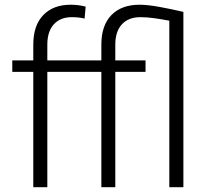

<svg xmlns="http://www.w3.org/2000/svg" viewBox="-20 -780 868 800"><path d="M177.2 0H118.7V-480.5H31.2V-528.3H118.7V-593.8Q118.7 -674.3 160.4 -717.3Q202.1 -760.3 274.4 -760.3Q307.1 -760.3 336.9 -752.4L332.5 -702.6Q308.6 -708.5 279.3 -708.5Q231.4 -708.5 204.3 -678.7Q177.2 -648.9 177.2 -593.8V-528.3H402.3V-593.8Q402.3 -674.3 444.3 -717.3Q486.3 -760.3 561.5 -760.3Q595.2 -760.3 645.8 -751Q696.3 -741.7 744.1 -730.5V0H685.5V-693.8Q651.9 -700.2 621.8 -704.3Q591.8 -708.5 565.4 -708.5Q515.6 -708.5 488 -678.7Q460.4 -648.9 460.4 -593.8V-528.3H586.4V-480.5H460.4V0H402.3V-480.5H177.2Z"/></svg>

Font: Vazirmatn RD UI ExtraLight
Style: Regular
Weight: 200
Designer: Saber Rastikerdar
Foundry: Saber Rastikerdar
Version: Version 33.003